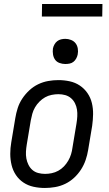

<svg xmlns="http://www.w3.org/2000/svg" viewBox="-20 -926 540 954"><path d="M203 8Q174 8 146.5 2Q119 -4 96.5 -19Q74 -34 59 -56.5Q44 -79 37.5 -106Q31 -133 31 -161.5Q31 -190 36 -219L56 -339Q60 -364 68 -389Q76 -414 91 -436.5Q106 -459 126 -477.5Q146 -496 170 -507.5Q194 -519 219.5 -523.5Q245 -528 270 -528Q299 -528 326.5 -522Q354 -516 376.5 -501Q399 -486 414.5 -463.5Q430 -441 436.5 -414Q443 -387 442.5 -358.5Q442 -330 438 -301L418 -181Q414 -156 405.5 -131Q397 -106 382.5 -83.5Q368 -61 348 -42.5Q328 -24 304 -12.5Q280 -1 254 3.5Q228 8 203 8ZM204 -62Q220 -62 237 -65.5Q254 -69 269.5 -77.5Q285 -86 297.5 -99Q310 -112 319 -127.5Q328 -143 333 -159.5Q338 -176 340 -192L360 -312Q363 -330 364 -347.5Q365 -365 362.5 -381.5Q360 -398 352.5 -413Q345 -428 332.5 -438.5Q320 -449 304 -453.5Q288 -458 270 -458Q254 -458 236.5 -454.5Q219 -451 204 -442.5Q189 -434 176 -421Q163 -408 154 -392.5Q145 -377 140.5 -360.5Q136 -344 133 -328L113 -208Q110 -190 109 -172.5Q108 -155 111 -138.5Q114 -122 121.5 -107Q129 -92 141 -81.5Q153 -71 169.5 -66.5Q186 -62 204 -62ZM304 -608Q290 -608 276 -613Q262 -618 254 -629Q246 -640 243.5 -655Q241 -670 243 -685Q245 -695 250.5 -705Q256 -715 264.5 -721.5Q273 -728 283.5 -730.5Q294 -733 305 -733Q319 -733 333 -727.5Q347 -722 355.5 -711Q364 -700 366.5 -685Q369 -670 366 -655Q364 -645 358.5 -635Q353 -625 344.5 -618.5Q336 -612 325.5 -610Q315 -608 304 -608ZM188 -844 189 -906H489L488 -844Z"/></svg>

Font: Iosevka Term Curly
Style: Italic
Weight: 400
Italic angle: -9°
Designer: Belleve Invis
Foundry: Belleve Invis
Version: Version 32.3.0